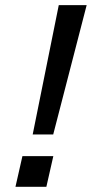

<svg xmlns="http://www.w3.org/2000/svg" viewBox="-20 -720 354 740"><path d="M106 -201.7 206.5 -700.2H314L185.1 -201.7ZM39.6 0 66.4 -118.2H185.5L158.7 0Z"/></svg>

Font: HK Grotesk SemiBold Italic
Style: Regular
Weight: 600
Italic angle: -13°
Designer: Alfredo Marco Pradil and Stefan Peev
Foundry: Hanken Design Co.
Version: Version 1.000;PS 001.000;hotconv 1.0.88;makeotf.lib2.5.64775